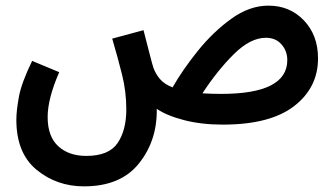

<svg xmlns="http://www.w3.org/2000/svg" viewBox="-20 -429 1184 681"><path d="M770 13Q938 13 1023 -52.5Q1108 -118 1108 -222Q1108 -304 1058 -356.5Q1008 -409 932 -409Q865 -409 800.5 -362.5Q736 -316 682 -249Q628 -182 592 -119Q562 -131 547 -149Q532 -167 524 -189Q519 -205 511.5 -234.5Q504 -264 489 -322L378 -292Q398 -224 413 -164Q428 -104 428 -41Q428 33 397 78.5Q366 124 286 124Q224 124 186.5 89.5Q149 55 149 -14Q149 -79 190 -173L94 -213Q56 -135 47 -85.5Q38 -36 38 -4Q38 114 109.5 173Q181 232 278 232Q408 232 473 150.5Q538 69 536 -43Q571 -19 632.5 -3Q694 13 770 13ZM923 -295Q958 -295 978.5 -271.5Q999 -248 999 -216Q999 -96 765 -96Q728 -96 698 -98Q751 -179 809.5 -237Q868 -295 923 -295Z"/></svg>

Font: Noto Sans Arabic UI ExtraCondensed Semi
Style: Regular
Weight: 600
Width: 3
Designer: Nadine Chahine - Monotype Design Team
Foundry: Monotype Imaging Inc.
Version: Version 1.900